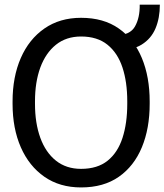

<svg xmlns="http://www.w3.org/2000/svg" viewBox="-20 -798 709 828"><path d="M329.6 10.3Q237.8 10.3 171.6 -35.6Q105.5 -81.5 69.8 -162.8Q34.2 -244.1 34.2 -350.1V-360.4Q34.2 -466.3 69.6 -547.6Q105 -628.9 171.4 -675Q237.8 -721.2 329.6 -721.2Q426.8 -721.2 492.4 -675Q558.1 -628.9 591.8 -547.6Q625.5 -466.3 625.5 -360.4V-350.1Q625.5 -244.1 591.8 -162.8Q558.1 -81.5 492.4 -35.6Q426.8 10.3 329.6 10.3ZM329.6 -69.8Q400.4 -69.8 444.1 -105Q487.8 -140.1 508.3 -203.4Q528.8 -266.6 528.8 -350.1V-361.3Q528.8 -444.3 508.1 -507.1Q487.3 -569.8 443.4 -605.2Q399.4 -640.6 329.6 -640.6Q265.6 -640.6 221.2 -605Q176.8 -569.3 153.8 -506.6Q130.9 -443.8 130.9 -361.3V-350.1Q130.9 -267.1 153.8 -203.9Q176.8 -140.6 221.2 -105.2Q265.6 -69.8 329.6 -69.8ZM481.4 -580.1 481 -646Q540.5 -646 562 -683.8Q583.5 -721.7 582.5 -777.8H669.4Q669.4 -720.2 650.6 -675.5Q631.8 -630.9 590.6 -605.5Q549.3 -580.1 481.4 -580.1Z"/></svg>

Font: Roboto Slab
Style: Regular
Weight: 400
Designer: Google
Version: Version 2.000; ttfautohint (v1.8.1.43-b0c9)